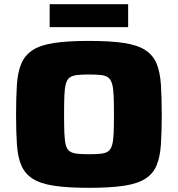

<svg xmlns="http://www.w3.org/2000/svg" viewBox="-20 -892 853 920"><path d="M406 8Q304 8 238.5 -2Q173 -12 136 -36Q99 -60 82 -100Q65 -140 61 -200Q57 -260 57 -343Q57 -426 61 -486.5Q65 -547 82 -587Q99 -627 136 -651.5Q173 -676 238.5 -686Q304 -696 406 -696Q509 -696 574.5 -686Q640 -676 677 -651.5Q714 -627 730.5 -587Q747 -547 751 -486.5Q755 -426 755 -343Q755 -260 751 -200Q747 -140 730.5 -100Q714 -60 677 -36Q640 -12 574.5 -2Q509 8 406 8ZM406 -153Q442 -153 464 -155.5Q486 -158 498.5 -167Q511 -176 517 -196.5Q523 -217 524.5 -252.5Q526 -288 526 -343Q526 -399 524.5 -434.5Q523 -470 517 -490.5Q511 -511 498.5 -520.5Q486 -530 464 -532.5Q442 -535 406 -535Q372 -535 349.5 -532.5Q327 -530 314 -520.5Q301 -511 295.5 -490.5Q290 -470 288.5 -434.5Q287 -399 287 -343Q287 -288 288.5 -252.5Q290 -217 295.5 -196.5Q301 -176 314 -167Q327 -158 349.5 -155.5Q372 -153 406 -153ZM218 -762V-872H594V-762Z"/></svg>

Font: Saira Expanded ExtraBold
Style: Regular
Weight: 800
Width: 7
Designer: Hector Gatti with collaboration of the Omnibus-Type team
Foundry: Omnibus-Type
Version: Version 1.101